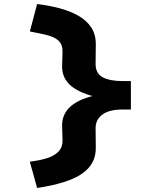

<svg xmlns="http://www.w3.org/2000/svg" viewBox="-20 -726 814 952"><path d="M164 206 128 76Q173 70 209.5 59.5Q246 49 268.5 27Q291 5 290 -33L288 -102Q287 -162 332.5 -200.5Q378 -239 470 -257V-242Q378 -262 332.5 -300Q287 -338 288 -398L290 -467Q291 -505 270.5 -524Q250 -543 213 -552Q176 -561 128 -570L164 -706Q223 -699 275.5 -685Q328 -671 368.5 -648Q409 -625 432 -590.5Q455 -556 455 -507L454 -412Q453 -363 488 -343.5Q523 -324 589 -324H629V-183H587Q521 -183 487 -157.5Q453 -132 454 -88L455 7Q456 87 387 135Q318 183 164 206Z"/></svg>

Font: Lexend Zetta
Style: Bold
Weight: 700
Designer: Bonnie Shaver-Troup, Thomas Jockin
Foundry: Lexend
Version: Version 1.007